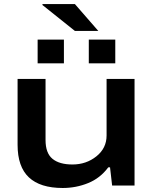

<svg xmlns="http://www.w3.org/2000/svg" viewBox="-20 -917 756 949"><path d="M465.8 -764.2H350.1L189.9 -892.1V-897H350.1ZM166 -604V-721.2H295.9V-604ZM418.9 -604V-721.2H549.8V-604ZM290 12.2Q178.7 12.2 122.8 -40.3Q66.9 -92.8 66.9 -201.2V-526.9H205.1V-225.1Q205.1 -160.2 239.3 -132.1Q273.4 -104 337.9 -104Q406.2 -104 456.5 -144.3Q506.8 -184.6 506.8 -247.1V-526.9H645V0H534.2L523.9 -89.8H515.1Q475.1 -36.1 415.5 -12Q356 12.2 290 12.2Z"/></svg>

Font: Archivo Expanded SemiBold
Style: Regular
Weight: 600
Width: 7
Designer: Hector Gatti
Foundry: Omnibus-Type
Version: Version 2.001